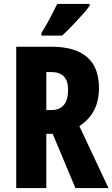

<svg xmlns="http://www.w3.org/2000/svg" viewBox="-20 -950 568 970"><path d="M239 -714Q480 -714 480 -505Q480 -377 381 -313L528 0H361L246 -274H214V0H62V-714ZM238 -586H214V-394H239Q324 -394 324 -497Q324 -586 238 -586ZM433 -921Q420 -902 396 -875.5Q372 -849 345 -820.5Q318 -792 294 -770H189V-783Q214 -823 233.5 -860Q253 -897 269 -930H433Z"/></svg>

Font: Noto Sans Thai ExtCond ExtBd
Style: Regular
Weight: 800
Width: 2
Designer: Monotype Design Team
Foundry: Monotype Imaging Inc.
Version: Version 2.002; ttfautohint (v1.8.4.7-5d5b)